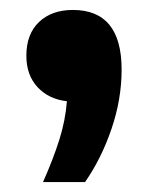

<svg xmlns="http://www.w3.org/2000/svg" viewBox="-20 -196 298 386"><path d="M66.5 170Q86.5 125 99 85.8Q111.5 46.5 114.5 7.5Q78 3.5 55.5 -20.8Q33 -45 33 -84Q33 -127.5 58.5 -151.8Q84 -176 126.5 -176Q224.5 -176 224.5 -56Q224.5 3.5 204.2 63Q184 122.5 151 170Z"/></svg>

Font: Encode Sans Semi Condensed
Style: Bold
Weight: 700
Width: 4
Designer: Multiple Designers
Foundry: Impallari Type
Version: Version 3.000; ttfautohint (v1.8.3) -l 8 -r 50 -G 200 -x 14 